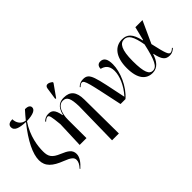

<svg xmlns="http://www.w3.org/2000/svg" viewBox="-76 -1455 2347 2347"><g transform="rotate(-45 1097.5 -282.0)"><path d="M332 213C388 162 430 109 430 52C430 -19 380 -49 292 -86C185 -130 160 -173 160 -260C160 -349 177 -505 283 -661C400 -666 448 -694 448 -734C448 -757 433 -783 369 -782C336 -746 306 -710 278 -676C208 -684 173 -744 173 -804C127 -804 91 -789 91 -746C91 -689 154 -667 267 -662C120 -479 48 -328 48 -220C48 -112 120 -51 255 1C352 38 378 65 378 103C378 136 362 167 326 207Z M732 -605 844 -763V-775C801 -812 751 -819 743 -766L720 -610ZM853 240H971L966 -352C965 -488 912 -547 805 -547C744 -547 678 -529 648 -404H643C622 -523 582 -540 531 -540C482 -540 457 -519 437 -500L444 -491C461 -508 482 -522 498 -522C526 -522 531 -490 546 -346L533 0H651L650 -317C650 -431 690 -528 769 -528C837 -528 859 -476 863 -341Z M1240 0H1325C1444 -102 1518 -282 1518 -409C1518 -496 1494 -544 1432 -544C1396 -544 1372 -522 1372 -476C1426 -463 1476 -430 1476 -338C1476 -251 1430 -133 1336 -30C1247 -454 1242 -540 1131 -540C1094 -540 1061 -528 1033 -499L1040 -491C1062 -512 1076 -521 1090 -521C1134 -521 1145 -443 1240 0Z M1787 10C1877 10 1926 -62 1954 -150H1958C1983 -31 2015 7 2087 7C2133 7 2160 -17 2177 -33L2170 -42C2158 -30 2136 -11 2117 -11C2088 -11 2072 -38 2025 -251L2155 -536H2032L1988 -358H1982C1950 -503 1897 -547 1810 -547C1690 -547 1604 -451 1604 -257C1604 -65 1682 10 1787 10ZM1808 -8C1750 -8 1716 -66 1716 -265C1716 -464 1761 -529 1829 -529C1896 -529 1935 -470 1963 -308C1912 -79 1875 -8 1808 -8Z"/></g></svg>

Font: Noto Serif Display Medium
Style: Regular
Weight: 500
Designer: Monotype Design Team
Foundry: Monotype Imaging Inc.
Version: Version 2.009